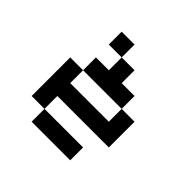

<svg xmlns="http://www.w3.org/2000/svg" viewBox="-154 -762 916 916"><g transform="rotate(45 304.0 -304.0)"><path d="M434 -347.2H173.6V-434H260.4V-520.8H347.2V-434H434ZM173.6 -86.8H434V0H173.6ZM260.4 -520.8H173.6V-607.6H260.4ZM434 -347.2H520.8V-173.6H173.6V-86.8H86.8V-347.2H173.6V-260.4H434Z"/></g></svg>

Font: 8-bit Operator+ 8
Style: Regular
Weight: 400
Designer: GrandChaos9000
Version: Version 1.3.0 - August 1, 2014